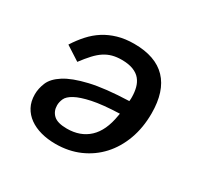

<svg xmlns="http://www.w3.org/2000/svg" viewBox="-122 -669 844 822"><g transform="rotate(30 300.0 -258.0)"><path d="M242 12Q203 12 170 3Q137 -6 112.5 -23.5Q88 -41 74 -67Q60 -93 60 -128Q60 -157 72.5 -187Q85 -217 124 -242Q163 -267 235 -284Q307 -301 425 -305Q426 -312 426 -317.5Q426 -323 426 -325Q426 -349 420.5 -370.5Q415 -392 402 -408Q389 -424 366 -433Q343 -442 309 -442Q284 -442 263.5 -436.5Q243 -431 224.5 -419Q206 -407 187.5 -387Q169 -367 148 -339L78 -384Q99 -417 123 -443.5Q147 -470 176 -488.5Q205 -507 241 -517.5Q277 -528 321 -528Q427 -528 480.5 -472Q534 -416 534 -307Q534 -236 512.5 -177.5Q491 -119 452.5 -77Q414 -35 360.5 -11.5Q307 12 242 12ZM252 -69Q318 -69 360 -108Q402 -147 415 -227L417 -238Q333 -235 283.5 -224.5Q234 -214 207.5 -199.5Q181 -185 173.5 -168Q166 -151 166 -135Q166 -106 185.5 -87.5Q205 -69 252 -69Z"/></g></svg>

Font: IBM Plex Mono Medium
Style: Italic
Weight: 500
Italic angle: -9°
Monospace: yes
Designer: Mike Abbink, Paul van der Laan, Pieter van Rosmalen
Foundry: Bold Monday
Version: Version 2.3